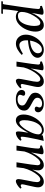

<svg xmlns="http://www.w3.org/2000/svg" viewBox="1108 -1606 709 3022"><g transform="rotate(90 1463.0 -95.5)"><path d="M7 215Q18 214 21 195Q38 92 66 -107Q94 -306 94 -341Q94 -373 65 -373Q57 -373 49 -371L44 -400Q73 -412 97.5 -419Q122 -426 147 -426Q189 -425 184 -398Q177 -363 155 -239Q193 -328 241.5 -379Q290 -430 350 -430Q396 -430 423 -394.5Q450 -359 450 -300Q450 -230 419 -157.5Q388 -85 334.5 -37.5Q281 10 218 10Q188 10 164 -1Q140 -12 126 -30Q99 157 98 203Q98 215 107 215L170 213L166 239H-28L-24 213ZM348 -181Q360 -228 361 -276Q361 -322 351.5 -348.5Q342 -375 309 -375Q262 -375 201 -272Q140 -169 140 -81Q140 -55 153.5 -39Q167 -23 199 -23Q260 -23 296 -67.5Q332 -112 348 -181Z M498 -147Q498 -214 531.5 -280Q565 -346 620 -388Q675 -430 736 -430Q790 -430 826 -401.5Q862 -373 862 -332Q862 -297 834 -265Q806 -233 744.5 -210.5Q683 -188 588 -181L587 -154Q587 -104 608.5 -74.5Q630 -45 664 -45Q709 -45 796 -100L818 -84Q778 -43 731.5 -17Q685 9 639 9Q578 9 538 -34Q498 -77 498 -147ZM791 -338Q791 -364 776.5 -382Q762 -400 734 -400Q668 -400 625 -319Q599 -268 592 -213Q687 -220 739 -254.5Q791 -289 791 -338Z M1192 -35Q1192 -52 1214 -166Q1240 -284 1240 -324Q1240 -347 1228.5 -361Q1217 -375 1197 -375Q1167 -375 1130 -334.5Q1093 -294 1061 -233Q1029 -172 1014 -114L1000 0H922Q969 -303 969 -341Q969 -373 940 -373Q932 -373 924 -371L919 -400Q948 -412 972.5 -419Q997 -426 1022 -426Q1059 -426 1059 -407Q1059 -395 1029 -222Q1065 -309 1117 -369.5Q1169 -430 1233 -430Q1274 -430 1298 -405Q1322 -380 1322 -340Q1322 -318 1315.5 -285.5Q1309 -253 1293 -183Q1275 -105 1274 -90Q1274 -82 1278 -74.5Q1282 -67 1293 -67Q1310 -67 1330 -80L1342 -60Q1311 -28 1278.5 -9Q1246 10 1224 10Q1210 10 1201 -2.5Q1192 -15 1192 -35Z M1368 -81Q1368 -106 1382.5 -121.5Q1397 -137 1420 -137Q1459 -136 1459 -110Q1459 -99 1451 -84Q1444 -65 1444 -58Q1444 -39 1462 -28Q1480 -17 1516 -17Q1556 -17 1584.5 -35.5Q1613 -54 1613 -91Q1612 -118 1590.5 -135.5Q1569 -153 1525 -174Q1470 -201 1441 -227Q1412 -253 1412 -298Q1412 -353 1462.5 -391.5Q1513 -430 1583 -430Q1643 -430 1681.5 -404Q1720 -378 1720 -341Q1720 -317 1705.5 -302Q1691 -287 1667 -287Q1652 -287 1641.5 -294.5Q1631 -302 1631 -313Q1631 -326 1638 -338Q1644 -352 1644 -362Q1644 -381 1627.5 -392Q1611 -403 1582 -403Q1542 -403 1516.5 -381.5Q1491 -360 1491 -329Q1492 -300 1514.5 -281Q1537 -262 1583 -239Q1637 -212 1665 -187Q1693 -162 1693 -121Q1693 -59 1641 -24.5Q1589 10 1513 10Q1447 10 1407.5 -16Q1368 -42 1368 -81Z M1755 -112Q1755 -182 1789.5 -256.5Q1824 -331 1881.5 -380.5Q1939 -430 2002 -430Q2026 -430 2046.5 -420Q2067 -410 2080 -393L2086 -415L2170 -429L2146 -330Q2128 -250 2116 -180Q2104 -110 2104 -84Q2104 -67 2117 -67Q2135 -67 2155 -80L2167 -60Q2137 -24 2103.5 -7Q2070 10 2045 10Q2031 10 2026 -1Q2021 -12 2021 -36Q2021 -65 2042 -187Q1985 -79 1940 -34.5Q1895 10 1847 10Q1803 10 1779 -22.5Q1755 -55 1755 -112ZM2067 -346Q2067 -369 2049 -384.5Q2031 -400 2004 -400Q1950 -400 1912.5 -352.5Q1875 -305 1858 -232Q1844 -180 1844 -123Q1844 -85 1855 -65Q1866 -45 1883 -45Q1912 -45 1956.5 -99Q2001 -153 2034 -225Q2067 -297 2067 -346Z M2771 -35Q2771 -51 2793 -166Q2819 -284 2819 -324Q2819 -347 2807.5 -361Q2796 -375 2776 -375Q2746 -375 2710 -334.5Q2674 -294 2643.5 -232.5Q2613 -171 2599 -113L2585 0H2507Q2553 -288 2553 -328Q2553 -375 2517 -375Q2488 -375 2452.5 -337.5Q2417 -300 2385.5 -242Q2354 -184 2337 -127L2322 0H2244Q2269 -148 2280 -225.5Q2291 -303 2291 -341Q2291 -373 2262 -373Q2254 -373 2246 -371L2241 -400Q2270 -412 2294.5 -419Q2319 -426 2344 -426Q2381 -426 2381 -400Q2377 -370 2352 -230Q2389 -315 2439.5 -372.5Q2490 -430 2553 -430Q2588 -430 2611 -405Q2634 -380 2634 -340Q2634 -310 2622 -250Q2707 -430 2812 -430Q2853 -430 2877 -405Q2901 -380 2901 -340Q2901 -318 2894.5 -285.5Q2888 -253 2872 -183Q2853 -105 2853 -90Q2853 -82 2857 -74.5Q2861 -67 2872 -67Q2889 -67 2909 -80L2921 -60Q2890 -28 2857.5 -9Q2825 10 2803 10Q2771 10 2771 -35Z"/></g></svg>

Font: Unna
Style: Italic
Weight: 400
Italic angle: -8.05°
Designer: Jorge de Buen Unna
Foundry: Omnibus-Type
Version: Version 2.008